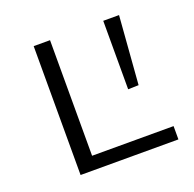

<svg xmlns="http://www.w3.org/2000/svg" viewBox="-91 -558 659 651"><g transform="rotate(-20 238.5 -232.5)"><path d="M153 -48H447V0H94V-465H153ZM402 -465 383 -219 345 -218V-465Z"/></g></svg>

Font: EauTestSC Semilight
Style: Regular
Weight: 300
Designer: Christian Thalmann (Catharsis Fonts)
Version: Version 0.001;PS 000.001;hotconv 1.0.88;makeotf.lib2.5.64775